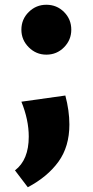

<svg xmlns="http://www.w3.org/2000/svg" viewBox="-20 -600 391 808"><path d="M70 -475Q70 -519 101 -549.5Q132 -580 175 -580Q219 -580 249.5 -549.5Q280 -519 280 -475Q280 -432 249.5 -401Q219 -370 175 -370Q132 -370 101 -401Q70 -432 70 -475ZM43 117Q101 73 101 -25Q101 -96 70 -172L255 -198Q272 -134 272 -76Q272 17 226 80.5Q180 144 97 188Z"/></svg>

Font: Martel Sans Black
Style: Regular
Weight: 900
Designer: Dan Reynolds and Mathieu Réguer
Foundry: Dan Reynolds and Mathieu Réguer
Version: Version 1.002; ttfautohint (v1.1) -l 5 -r 5 -G 72 -x 0 -D la